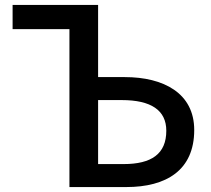

<svg xmlns="http://www.w3.org/2000/svg" viewBox="-20 -757 853 777"><path d="M261 0H491C653 0 766 -68 766 -231C766 -380 642 -445 485 -445H377V-737H31V-639H261ZM377 -93V-352H473C591 -352 653 -311 653 -228C653 -134 593 -93 480 -93Z"/></svg>

Font: Noto Sans HK Medium
Style: Regular
Weight: 500
Designer: Ryoko NISHIZUKA 西塚涼子 (kana, bopomofo & ideographs); Paul D. Hunt (Latin, Greek & Cyrillic); Sandoll Communications 산돌커뮤니
Foundry: Adobe
Version: Version 2.002;hotconv 1.0.116;makeotfexe 2.5.65601